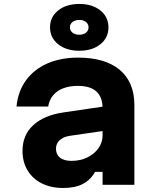

<svg xmlns="http://www.w3.org/2000/svg" viewBox="-20 -921 790 957"><path d="M501.8 -390.9V-269.3L327.9 -244Q296 -239.3 277.5 -222.2Q259 -205.2 259 -180.1Q259 -151.8 278.5 -135.5Q297.9 -119.2 336.5 -119.2Q380.3 -119.2 415.2 -136.3Q450.2 -153.3 470.7 -182.2Q491.3 -211 491.3 -246.4V-380Q491.3 -436.3 461 -464.6Q430.8 -492.9 368 -492.9Q326.4 -492.9 294.7 -480.7Q263.1 -468.4 244.3 -445.5Q225.5 -422.6 220.2 -390H62.2Q69.7 -465.9 109.4 -520.5Q149.1 -575.1 215.6 -604.5Q282.1 -633.8 369 -633.8Q504.4 -633.8 577.1 -572.6Q649.8 -511.4 649.8 -396.9V0H491.3V-64.5H453.8Q432.5 -25.2 393.7 -4.6Q354.9 16 295.1 16Q233.7 16 187.9 -7.1Q142.2 -30.2 117.2 -72Q92.2 -113.7 92.2 -168.9Q92.2 -247.4 145.3 -296.7Q198.4 -346.1 296.1 -360.6ZM375.2 -668Q310.3 -668 269.8 -700.5Q229.4 -732.9 229.4 -784.7Q229.4 -836.4 269.8 -868.8Q310.2 -901.3 375.3 -901.3Q440.4 -901.3 480.5 -868.8Q520.6 -836.4 520.6 -784.7Q520.6 -732.9 480.3 -700.5Q440 -668 375.2 -668ZM375 -747.8Q395.5 -747.8 408.5 -758.2Q421.4 -768.6 421.4 -784.4Q421.4 -801 408.5 -811.3Q395.5 -821.5 375 -821.5Q354.4 -821.5 341.5 -811.4Q328.6 -801.2 328.6 -784.6Q328.6 -768.6 341.5 -758.2Q354.4 -747.8 375 -747.8Z"/></svg>

Font: Martian Mono SemiExpanded
Style: Regular
Weight: 400
Width: 6
Monospace: yes
Designer: Roman Shamin
Foundry: Evil Martians
Version: Version 1.000